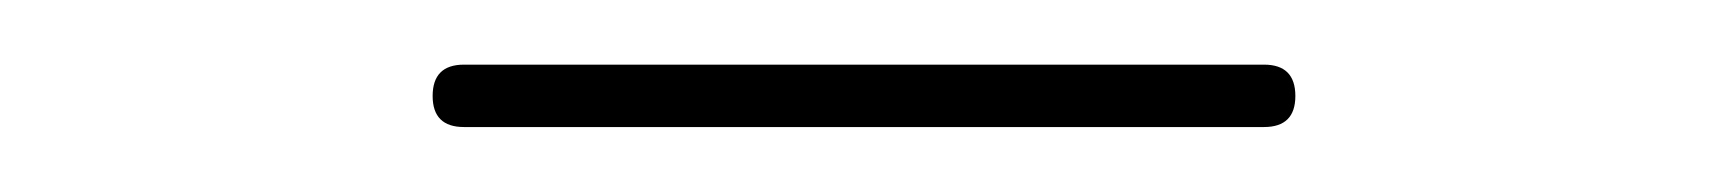

<svg xmlns="http://www.w3.org/2000/svg" viewBox="-20 -320 540 60"><path d="M125 -280.3Q115.2 -280.3 115.2 -290Q115.2 -299.8 125 -299.8H375Q384.8 -299.8 384.8 -290Q384.8 -280.3 375 -280.3Z"/></svg>

Font: Rounded-X Mgen+ 1mn thin
Style: Regular
Weight: 100
Designer: [Source Han Sans]
Ryoko NISHIZUKA  (kana & ideographs); Paul D. Hunt (Latin, Greek & Cyrillic); Wenlong ZHANG  (bopomofo
Version: Version 1.059.20150602